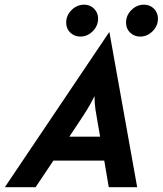

<svg xmlns="http://www.w3.org/2000/svg" viewBox="-64 -782 680 802"><path d="M-43.8 0 391.7 -647.2H393.1L509 0H390.3L371.5 -111.1H159L84.7 0ZM225.7 -211.1H354.2L343.1 -275Q338.2 -300.7 334.7 -324.7Q331.2 -348.6 330.6 -380.6Q315.3 -349.3 300.3 -325Q285.4 -300.7 268.1 -275ZM520.8 -629.2Q497.2 -629.2 479.9 -645.5Q462.5 -661.8 462.5 -687.5Q462.5 -718.1 485.1 -740.3Q507.6 -762.5 537.5 -762.5Q562.5 -762.5 579.2 -745.5Q595.8 -728.5 595.8 -704.2Q595.8 -674.3 573.6 -651.7Q551.4 -629.2 520.8 -629.2ZM270.8 -629.2Q247.2 -629.2 229.9 -645.5Q212.5 -661.8 212.5 -687.5Q212.5 -718.1 235.1 -740.3Q257.6 -762.5 287.5 -762.5Q312.5 -762.5 329.2 -745.5Q345.8 -728.5 345.8 -704.2Q345.8 -674.3 323.6 -651.7Q301.4 -629.2 270.8 -629.2Z"/></svg>

Font: Afacad
Style: Italic
Weight: 400
Italic angle: -14°
Designer: Kristian Moeller
Foundry: Dicotype
Version: Version 1.000